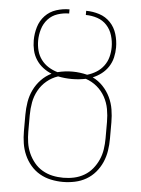

<svg xmlns="http://www.w3.org/2000/svg" viewBox="-53 -777 606 827"><g transform="rotate(5 250.0 -363.5)"><path d="M250 8Q224 8 198 2.5Q172 -3 149.5 -16Q127 -29 110 -49Q93 -69 82.5 -93Q72 -117 68 -143Q64 -169 64 -195V-266Q64 -294 68.5 -321.5Q73 -349 85 -374Q97 -399 116.5 -419.5Q136 -440 161 -452Q141 -460 123.5 -473.5Q106 -487 94 -505.5Q82 -524 77 -545.5Q72 -567 72 -589Q72 -618 80.5 -646.5Q89 -675 109 -696Q129 -717 157 -726Q185 -735 214 -735V-717Q189 -717 164.5 -709Q140 -701 123 -682.5Q106 -664 98.5 -639Q91 -614 91 -589Q91 -567 96.5 -546Q102 -525 115 -507.5Q128 -490 146.5 -478.5Q165 -467 186 -461Q202 -465 218 -467Q234 -469 250 -469Q266 -469 282 -467Q298 -465 314 -461Q335 -467 353.5 -478.5Q372 -490 385 -507.5Q398 -525 403.5 -546Q409 -567 409 -589Q409 -614 401.5 -639Q394 -664 377 -682.5Q360 -701 335.5 -709Q311 -717 286 -717V-735Q315 -735 343 -726Q371 -717 391 -696Q411 -675 419.5 -646.5Q428 -618 428 -589Q428 -567 423 -545.5Q418 -524 406 -505.5Q394 -487 376.5 -473.5Q359 -460 339 -452Q364 -440 383.5 -419.5Q403 -399 415 -374Q427 -349 431.5 -321.5Q436 -294 436 -266V-195Q436 -169 432 -143Q428 -117 417.5 -93Q407 -69 390 -49Q373 -29 350.5 -16Q328 -3 302 2.5Q276 8 250 8ZM250 -10Q274 -10 297 -15Q320 -20 340.5 -32Q361 -44 376 -62.5Q391 -81 400.5 -102.5Q410 -124 413.5 -147.5Q417 -171 417 -195V-266Q417 -294 412 -321.5Q407 -349 393.5 -373.5Q380 -398 358.5 -416Q337 -434 310 -443Q295 -440 280 -438.5Q265 -437 250 -437Q235 -437 220 -438.5Q205 -440 190 -443Q163 -434 141.5 -416Q120 -398 106.5 -373.5Q93 -349 88 -321.5Q83 -294 83 -266V-195Q83 -171 86.5 -147.5Q90 -124 99.5 -102.5Q109 -81 124 -62.5Q139 -44 159.5 -32Q180 -20 203 -15Q226 -10 250 -10Z"/></g></svg>

Font: Iosevka Term Curly Thin
Style: Regular
Weight: 100
Designer: Belleve Invis
Foundry: Belleve Invis
Version: Version 32.3.0